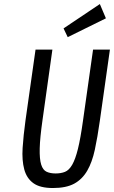

<svg xmlns="http://www.w3.org/2000/svg" viewBox="-20 -937 574 967"><path d="M159 -687.3 108.3 -329.9Q97.9 -254.1 93.9 -191.7Q90 -129.3 102.1 -84.2Q114.1 -39.1 147.9 -14.6Q181.6 10 246.7 10Q313.3 10 353.9 -12.1Q394.4 -34.3 419.3 -77.2Q444.1 -120.1 457.6 -182.8Q471.1 -245.4 482.6 -327.1L533.6 -687.3H448.7L397.7 -327.1Q385.4 -239.3 372.5 -187.1Q359.6 -134.9 343.6 -107.2Q327.7 -79.6 307.3 -71.5Q286.9 -63.4 260.3 -63.4Q233.4 -63.4 214.8 -71.9Q196.1 -80.3 187.4 -108.2Q178.7 -136.1 180 -189.1Q181.3 -242.1 193.9 -331L243.9 -687.3ZM321.1 -749.9 513.4 -844.7 482.9 -916.6 300.1 -794Z"/></svg>

Font: Secuela ExtLt
Style: Italic
Weight: 200
Italic angle: -8°
Designer: Fernando Haro
Foundry: deFharo
Version: Version 1.704